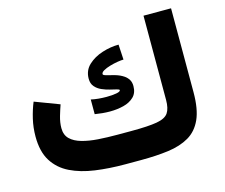

<svg xmlns="http://www.w3.org/2000/svg" viewBox="-98 -818 1112 950"><g transform="rotate(-15 458.0 -343.5)"><path d="M432.1 -151.4H504.4Q590.8 -151.4 635 -159.2Q679.2 -167 694.3 -189.5Q709.5 -211.9 709.5 -255.4V-687H850.6V-256.8Q850.6 -170.9 827.4 -119.4Q804.2 -67.9 760 -42.2Q715.8 -16.6 653.6 -8.3Q591.3 0 512.7 0H432.1Q350.1 0 278.8 -10Q207.5 -20 153.6 -46.4Q99.6 -72.8 69.1 -121.3Q38.6 -169.9 38.6 -247.1Q38.6 -293.5 48.8 -336.9Q59.1 -380.4 74.2 -417L199.7 -369.6Q191.4 -346.2 182.1 -314.7Q172.9 -283.2 172.9 -254.4Q172.9 -219.2 194.1 -198.7Q215.3 -178.2 251.7 -168Q288.1 -157.7 334.7 -154.5Q381.3 -151.4 432.1 -151.4ZM350.1 -354Q367.2 -350.1 388.2 -348.1Q409.2 -346.2 429.2 -346.2Q458.5 -346.2 479.7 -350.1Q501 -354 501 -361.8Q501 -365.7 487.5 -368.9Q474.1 -372.1 453.9 -377Q433.6 -381.8 413.6 -390.6Q393.6 -399.4 380.1 -415Q366.7 -430.7 366.7 -455.6Q366.7 -498 396.2 -525.6Q425.8 -553.2 469 -566.9Q512.2 -580.6 553.2 -580.6L557.6 -502.9Q545.9 -502.9 526.4 -499.8Q506.8 -496.6 486.8 -490.7Q466.8 -484.9 452.9 -477.1Q439 -469.2 439 -460Q439 -454.1 456.5 -450Q474.1 -445.8 498.3 -439Q522.5 -432.1 542 -418.9Q555.2 -409.7 563.2 -396.5Q571.3 -383.3 571.3 -363.8Q571.3 -328.6 550.5 -308.6Q529.8 -288.6 497.1 -280.3Q464.4 -272 427.2 -272Q407.7 -272 387.9 -273.9Q368.2 -275.9 350.1 -278.8Z"/></g></svg>

Font: Vazirmatn UI Black
Style: Regular
Weight: 900
Designer: Saber Rastikerdar
Foundry: Saber Rastikerdar
Version: Version 33.003